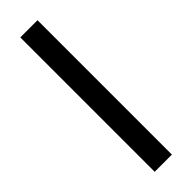

<svg xmlns="http://www.w3.org/2000/svg" viewBox="-322 -871 979 979"><g transform="rotate(-45 168.0 -381.5)"><path d="M106 103V-866H230V103Z"/></g></svg>

Font: Mochiy Pop One
Style: Regular
Weight: 400
Designer: FONTDASU
Foundry: FONTDASU / Google Inc. / Adobe
Version: Version 2.000